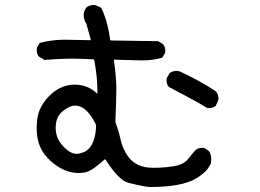

<svg xmlns="http://www.w3.org/2000/svg" viewBox="-20 -710 1040 769"><path d="M583 39Q560 39 494 22Q456 13 401 -73Q353 -29 326 -21Q312 -17 296 -17Q250 -17 209 -45Q181 -63 160 -90Q127 -131 127 -196Q127 -209 129 -232Q136 -288 185 -333Q227 -371 279 -371Q333 -371 370 -334V-351Q370 -402 357 -472Q311 -475 271 -475Q218 -475 158 -470L136 -483Q127 -494 127 -510L128 -519L139 -538Q187 -551 239 -551L344 -549L326 -615Q315 -631 315 -649Q315 -667 328 -682Q341 -690 357 -690Q365 -690 385 -679Q410 -631 422 -548L614 -545L633 -533Q642 -523 642 -507L641 -498L630 -479Q592 -468 548 -468L436 -471Q446 -399 446 -356Q446 -310 442 -221Q455 -187 463 -151Q471 -115 491 -86Q524 -38 591 -38Q597 -38 620 -38.5Q643 -39 679.5 -45Q716 -51 734.5 -74.5Q753 -98 763 -109Q774 -118 790 -118L799 -117L817 -105Q826 -91 826 -72Q826 -63 824 -54L813 -35Q798 -15 765 5Q707 39 583 39ZM286 -94Q302 -94 323 -104Q363 -129 365 -209Q354 -233 337 -255Q311 -287 281 -287Q259 -287 231 -264.5Q203 -242 203 -198Q203 -159 228 -130Q259 -94 286 -94ZM818 -277 809 -278Q771 -301 732 -321.5Q693 -342 656 -362Q647 -373 647 -388L648 -397L659 -417Q672 -426 686 -426Q693 -426 700 -424Q788 -383 846 -343Q855 -330 855 -315Q855 -307 844 -286Q833 -277 818 -277Z"/></svg>

Font: Xiaolai SC
Style: Regular
Weight: 400
Designer: Nozomi Seto 瀬戸のぞみ
Version: Version 3.11;December 4, 2020;FontCreator 13.0.0.2613 64-bit